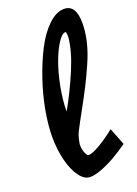

<svg xmlns="http://www.w3.org/2000/svg" viewBox="-173 -1008 771 1078"><g transform="rotate(-20 212.5 -469.0)"><path d="M171.4 0Q137.2 0 108.4 -39.6Q79.6 -79.1 63.2 -144.3Q46.9 -209.5 46.9 -284.2Q46.9 -353.5 62.7 -440.7Q78.6 -527.8 108.2 -614.5Q137.7 -701.2 175 -773.9Q212.4 -846.7 260 -892.1Q307.6 -937.5 355 -937.5Q425.3 -937.5 425.3 -827.1Q425.3 -774.9 411.4 -717Q397.5 -659.2 369.6 -596.7Q341.8 -534.2 317.4 -486.3Q293 -438.5 254.2 -367.9Q215.3 -297.4 197.3 -261.7Q184.6 -235.4 178.2 -192.9V-186Q178.2 -162.1 187.3 -140.6Q196.3 -119.1 204.1 -119.1Q235.8 -119.1 305.7 -166Q338.4 -187.5 370.1 -213.4L410.2 -110.8Q367.7 -80.1 324.2 -55.2Q224.6 0 171.4 0ZM171.9 -390.6Q227.5 -489.3 271.7 -594Q315.9 -698.7 323.7 -778.3Q323.7 -812.5 318.4 -812.5Q297.4 -812.5 271.5 -772.5Q245.6 -732.4 223.6 -672.4Q201.7 -612.3 186.8 -535.2Q171.9 -458 171.9 -390.6Z"/></g></svg>

Font: iCiel Pacifico
Style: Regular
Weight: 400
Designer: Vernon Adams
Foundry: Vernon Adams
Version: Version 1.00 September 26, 2014, initial release